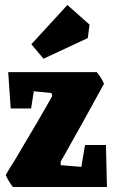

<svg xmlns="http://www.w3.org/2000/svg" viewBox="-20 -752 463 772"><path d="M3 -48Q14 -68 24.5 -84Q35 -100 43 -114Q144 -283 190 -366L187 -378L116 -385L105 -316H23L13 -462H369Q376 -454 385.5 -439.5Q395 -425 398 -415Q318 -268 241 -132L224 -102V-88L307 -81L322 -169H406L410 0H32Q26 -7 16.5 -22.5Q7 -38 3 -48ZM106 -574 251 -732 340 -653 333 -599 155 -516Z"/></svg>

Font: Grenze Black
Style: Regular
Weight: 900
Designer: Renata Polastri
Foundry: Omnibus-Type
Version: Version 1.002; ttfautohint (v1.8)